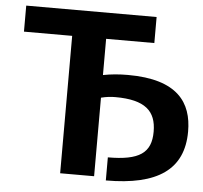

<svg xmlns="http://www.w3.org/2000/svg" viewBox="-52 -777 892 845"><g transform="rotate(5 394.0 -354.0)"><path d="M446 14C675 14 788 -64 788 -232C788 -359 723 -457 503 -457C463 -457 429 -454 393 -447V-607H606V-722H30V-607H243V0H393V-347C417 -353 436 -355 456 -355C588 -355 637 -309 637 -218C637 -124 585 -88 446 -88Z"/></g></svg>

Font: Perun
Style: Bold
Weight: 700
Foundry: Copyright (c) Stefan Peev, Context Ltd, 2016
Version: Version 1.089